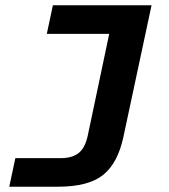

<svg xmlns="http://www.w3.org/2000/svg" viewBox="-20 -556 640 726"><path d="M15 150 38 42H209Q253 42 277.5 22.5Q302 3 312 -44L393 -428H157L180 -536H553L447 -40Q426 60 370.5 105Q315 150 199 150Z"/></svg>

Font: Geist Mono
Style: Bold Italic
Weight: 700
Italic angle: -12°
Monospace: yes
Designer: Basement.studio, Andrés Briganti, Mateo Zaragoza
Foundry: Basement.studio, Vercel, Andrés Briganti, Guido Ferreyra, Mateo Zaragoza
Version: Version 1.500; ttfautohint (v1.8.4.7-5d5b)